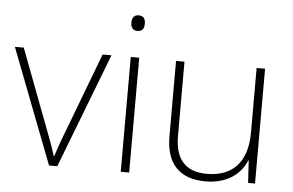

<svg xmlns="http://www.w3.org/2000/svg" viewBox="-51 -799 1348 883"><g transform="rotate(5 622.5 -357.0)"><path d="M204 0H242L446 -530H405L263 -155C246 -112 235 -78 224 -45H222C212 -78 200 -111 183 -155L41 -530H0Z M554 -724C533 -724 524 -709 524 -688C524 -667 533 -652 554 -652C579 -652 586 -667 586 -688C586 -709 579 -724 554 -724ZM574 -530H535V0H574Z M1155 -530H1116V-232C1116 -92 1046 -25 930 -25C835 -25 783 -76 783 -187V-530H744V-183C744 -55 807 10 927 10C1031 10 1090 -43 1115 -103H1117L1123 0H1155Z"/></g></svg>

Font: Noto Sans Myanmar UI ExtraLight
Style: Regular
Weight: 200
Designer: Monotype Design Team
Foundry: Monotype Imaging Inc.
Version: Version 2.103